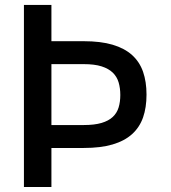

<svg xmlns="http://www.w3.org/2000/svg" viewBox="-20 -747 684 767"><path d="M185.4 -727.3V-582.4H314.6Q382.1 -582.4 429.7 -568.4Q477.3 -554.3 507.5 -527.2Q537.6 -500 551.5 -460.2Q565.3 -420.5 565.3 -369Q565.3 -317.5 551.5 -277.9Q537.6 -238.3 507.5 -211.1Q477.3 -183.9 429.7 -169.9Q382.1 -155.9 314.6 -155.9H185.4V0H75.6V-727.3ZM185.4 -490.8V-247.5H314.6Q357.6 -247.5 385.7 -255.9Q413.7 -264.2 430.4 -279.8Q447.1 -295.5 453.8 -317.6Q460.6 -339.8 460.6 -367.5Q460.6 -395.2 453.8 -418Q447.1 -440.7 430.4 -456.9Q413.7 -473 385.7 -481.9Q357.6 -490.8 314.6 -490.8Z"/></svg>

Font: Cannonade Med
Style: Regular
Weight: 500
Designer: Rasmus Andersson
Foundry: rsms
Version: Version 3.012;git-f93a4a705